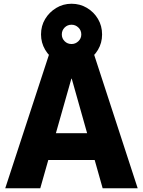

<svg xmlns="http://www.w3.org/2000/svg" viewBox="-20 -1005 763 1025"><path d="M8 0 247 -730H477L715 0H528L363 -585H361L195 0ZM164 -151V-294H559V-151ZM362 -658Q317 -658 280 -680Q243 -702 221 -739.5Q199 -777 199 -821Q199 -867 221 -903.5Q243 -940 280 -962.5Q317 -985 362 -985Q407 -985 444 -963Q481 -941 503 -904Q525 -867 525 -821Q525 -776 503 -739Q481 -702 444 -680Q407 -658 362 -658ZM362 -770Q383 -770 398.5 -785Q414 -800 414 -821Q414 -843 398.5 -858Q383 -873 362 -873Q340 -873 325 -858Q310 -843 310 -821Q310 -800 325 -785Q340 -770 362 -770Z"/></svg>

Font: M PLUS 2 ExtraBold
Style: Regular
Weight: 800
Version: Version 1.001